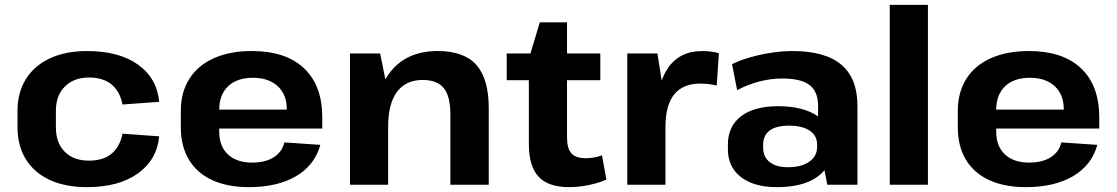

<svg xmlns="http://www.w3.org/2000/svg" viewBox="-20 -760 4594 790"><path d="M338 10Q249 10 185 -19.5Q121 -49 86.5 -104.5Q52 -160 52 -237V-303Q52 -379 86.5 -434.5Q121 -490 185.5 -520Q250 -550 338 -550Q470 -550 548 -494Q626 -438 635 -341L484 -330Q474 -383 439.5 -412Q405 -441 346 -441Q284 -441 247 -404Q210 -367 210 -305V-235Q210 -172 246.5 -135.5Q283 -99 346 -99Q405 -99 439.5 -128Q474 -157 484 -210L635 -199Q626 -103 547.5 -46.5Q469 10 338 10Z M1004 10Q916 10 853 -19Q790 -48 757 -103.5Q724 -159 724 -236V-304Q724 -380 759 -435.5Q794 -491 860 -520.5Q926 -550 1016 -550Q1156 -550 1231 -479Q1306 -408 1306 -277V-231H853V-309H1181L1160 -279V-311Q1160 -371 1122.5 -405.5Q1085 -440 1021 -440Q955 -440 918.5 -405Q882 -370 882 -308V-219Q882 -158 918 -124.5Q954 -91 1017 -91Q1072 -91 1106.5 -113Q1141 -135 1150 -174L1298 -164Q1275 -80 1198 -35Q1121 10 1004 10Z M1833 -291Q1833 -364 1806 -397.5Q1779 -431 1719 -431Q1650 -431 1613.5 -382Q1577 -333 1577 -239L1521 -158V-227Q1521 -384 1588.5 -467Q1656 -550 1781 -550Q1889 -550 1940 -493Q1991 -436 1991 -314V0H1833ZM1420 -540H1544L1577 -378V0H1420Z M2322 10Q2236 10 2196 -33Q2156 -76 2156 -167V-518L2201 -668H2313V-196Q2313 -149 2331 -129Q2349 -109 2391 -109Q2407 -109 2424 -112Q2441 -115 2457 -121L2475 -21Q2455 -12 2429.5 -5Q2404 2 2376.5 6Q2349 10 2322 10ZM2065 -540H2450V-430H2065Z M2561 -540H2685L2718 -331V0H2561ZM2681 -277Q2681 -412 2729 -481Q2777 -550 2870 -550Q2886 -550 2903.5 -548Q2921 -546 2938 -541L2929 -408Q2897 -416 2861 -416Q2790 -416 2754 -371.5Q2718 -327 2718 -236Z M3346 -194V-325Q3346 -383 3311 -410Q3276 -437 3199 -437Q3151 -437 3103.5 -424.5Q3056 -412 3013 -389L2992 -496Q3024 -512 3066 -524Q3108 -536 3153.5 -543Q3199 -550 3240 -550Q3375 -550 3441.5 -494Q3508 -438 3508 -325V0H3384ZM3177 10Q3082 10 3028.5 -31.5Q2975 -73 2975 -146V-166Q2975 -240 3029 -281.5Q3083 -323 3181 -323Q3284 -323 3343 -283Q3402 -243 3402 -169V-148Q3402 -74 3342.5 -32Q3283 10 3177 10ZM3222 -72Q3277 -72 3309.5 -94.5Q3342 -117 3342 -155V-166Q3342 -202 3311.5 -222.5Q3281 -243 3226 -243Q3175 -243 3147.5 -223.5Q3120 -204 3120 -163V-153Q3120 -114 3147 -93Q3174 -72 3222 -72Z M3798 -740V0H3641V-740Z M4201 10Q4113 10 4050 -19Q3987 -48 3954 -103.5Q3921 -159 3921 -236V-304Q3921 -380 3956 -435.5Q3991 -491 4057 -520.5Q4123 -550 4213 -550Q4353 -550 4428 -479Q4503 -408 4503 -277V-231H4050V-309H4378L4357 -279V-311Q4357 -371 4319.5 -405.5Q4282 -440 4218 -440Q4152 -440 4115.5 -405Q4079 -370 4079 -308V-219Q4079 -158 4115 -124.5Q4151 -91 4214 -91Q4269 -91 4303.5 -113Q4338 -135 4347 -174L4495 -164Q4472 -80 4395 -35Q4318 10 4201 10Z"/></svg>

Font: Pathway Extreme 8pt Thin 12pt
Style: Bold
Weight: 700
Version: Version 1.001;gftools[0.9.26]